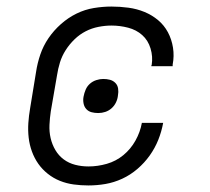

<svg xmlns="http://www.w3.org/2000/svg" viewBox="-20 -558 640 586"><path d="M250 8Q227 8 205 5Q183 2 163 -6Q143 -14 126 -27.5Q109 -41 97 -58Q85 -75 77.5 -95.5Q70 -116 67.5 -138Q65 -160 66.5 -182.5Q68 -205 72 -228L90 -338Q94 -365 103 -391.5Q112 -418 128 -441.5Q144 -465 166 -484.5Q188 -504 213.5 -516.5Q239 -529 266.5 -533.5Q294 -538 320 -538Q346 -538 372 -534.5Q398 -531 421 -521.5Q444 -512 462.5 -496.5Q481 -481 492.5 -459.5Q504 -438 508 -412.5Q512 -387 507 -361Q507 -360 507 -358.5Q507 -357 507 -356H442Q442 -357 442 -358Q442 -359 443 -360Q447 -385 439.5 -410Q432 -435 414 -451Q396 -467 371 -473.5Q346 -480 320 -480Q301 -480 280.5 -476Q260 -472 241.5 -462.5Q223 -453 207.5 -438Q192 -423 180.5 -405Q169 -387 163 -367.5Q157 -348 154 -328L135 -218Q132 -198 131 -177Q130 -156 134.5 -136.5Q139 -117 149 -100Q159 -83 174.5 -71.5Q190 -60 209.5 -55Q229 -50 250 -50Q278 -50 306 -58Q334 -66 356.5 -84.5Q379 -103 393.5 -129Q408 -155 413 -183H478Q473 -156 463 -131Q453 -106 437 -83.5Q421 -61 399.5 -42.5Q378 -24 353 -12.5Q328 -1 302 3.5Q276 8 250 8ZM280 -213Q269 -213 259.5 -215.5Q250 -218 243.5 -225Q237 -232 235 -242.5Q233 -253 235 -263Q237 -274 241.5 -284.5Q246 -295 254.5 -302.5Q263 -310 274 -313.5Q285 -317 295 -317Q306 -317 315.5 -314.5Q325 -312 332 -305Q339 -298 340.5 -287.5Q342 -277 340 -267Q339 -256 334 -245.5Q329 -235 320.5 -227.5Q312 -220 301.5 -216.5Q291 -213 280 -213Z"/></svg>

Font: Iosevka Curly Slab LtExObl
Style: Regular
Weight: 300
Width: 7
Italic angle: -9°
Monospace: yes
Designer: Belleve Invis
Foundry: Belleve Invis
Version: Version 11.1.0; ttfautohint (v1.8.3)